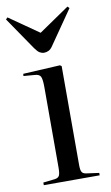

<svg xmlns="http://www.w3.org/2000/svg" viewBox="-88 -817 499 863"><g transform="rotate(-10 162.0 -386.0)"><path d="M40 0V-12L93 -18Q109 -20 114 -30Q119 -40 119 -66V-433Q119 -469 113 -481.5Q107 -494 85 -495L35 -499L36 -509L205 -518L212 -513V-62Q212 -39 217 -30Q222 -21 237 -19L295 -11V0ZM145 -586Q135 -586 125.5 -591.5Q116 -597 104 -614L2 -763L10 -771L145 -677L284 -772L292 -764L184 -608Q176 -596 166 -591Q156 -586 145 -586Z"/></g></svg>

Font: Display Regular
Style: Regular
Weight: 400
Designer: Latin by Veronika Burian and Jose Scaglione. Greek by Irene Vlachou. Cyrillic by Vera Evstafieva.
Foundry: TypeTogether
Version: Version 3.002